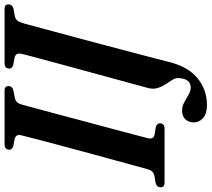

<svg xmlns="http://www.w3.org/2000/svg" viewBox="-69 -677 926 840"><g transform="rotate(-90 394.0 -257.0)"><path d="M209.5 -73Q203.5 -49.5 223 -44L259.5 -38Q274.5 -32.5 274.5 -21Q274.5 0 250.5 0H15Q-5.5 0 -5.5 -17.5Q-5.5 -33.5 12 -39L45.5 -44.5Q56.5 -47.5 63.2 -54.2Q70 -61 74 -75.5Q80 -96.5 91.5 -138.8Q103 -181 118 -235.8Q133 -290.5 149 -349.8Q165 -409 179.8 -464.2Q194.5 -519.5 205.8 -562.8Q217 -606 222.5 -628.5Q227 -650 207.5 -655.5L174 -662Q159 -667.5 159 -679.5Q159.5 -700 183.5 -700H417.5Q429 -700 433.2 -695.2Q437.5 -690.5 437.5 -683Q437.5 -667 419 -661.5L382.5 -654.5Q372.5 -651.5 366.8 -645.2Q361 -639 356.5 -625Q350.5 -603 338.8 -559.5Q327 -516 312.2 -460.5Q297.5 -405 281.8 -345.8Q266 -286.5 251.2 -231.8Q236.5 -177 225.5 -135Q214.5 -93 209.5 -73ZM710 -610.5Q707.5 -600.5 698 -565.8Q688.5 -531 674.8 -479.8Q661 -428.5 645 -368.8Q629 -309 613 -248.5Q597 -188 583 -134.8Q569 -81.5 559 -43.2Q549 -5 545.5 9.5Q525 99.5 473.8 142.5Q422.5 185.5 354.5 185.5Q316.5 185.5 297.2 168.2Q278 151 278.5 126.5Q278.5 105.5 292.2 91Q306 76.5 330 76.5Q348.5 76.5 366 86Q383.5 95.5 400 105Q416.5 114.5 432 114.5Q448.5 114.5 459.8 102.2Q471 90 472.5 60.5Q473 47.5 464.2 33.5Q455.5 19.5 445 3.8Q434.5 -12 428.8 -30.8Q423 -49.5 429 -72.5Q433.5 -89 445 -131.2Q456.5 -173.5 472.2 -231Q488 -288.5 504.8 -350.5Q521.5 -412.5 536.8 -468.2Q552 -524 562.5 -563.5Q573 -603 576 -615Q581.5 -636 578.5 -644Q575.5 -652 563 -656L528 -662.5Q513.5 -668 514 -679.5Q514 -700 538 -700H775Q786.5 -700 790.8 -695.2Q795 -690.5 795 -682.5Q794.5 -667.5 778 -661.5L740 -654.5Q729 -651 723 -643Q717 -635 710 -610.5Z"/></g></svg>

Font: Fraunces 144pt Soft SemiBold
Style: Italic
Weight: 600
Italic angle: -16°
Version: Version 1.000;[b76b70a41]